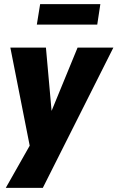

<svg xmlns="http://www.w3.org/2000/svg" viewBox="-20 -728 568 928"><path d="M8 180 127 -30 134 29 30 -498H202L232 -162H217L355 -498H528L187 180ZM158 -609 174 -708H465L450 -609Z"/></svg>

Font: Nunito Sans 10pt Condensed Black
Style: Italic
Weight: 900
Width: 3
Italic angle: -9°
Designer: Vernon Adams
Foundry: Vernon Adams
Version: Version 3.101;gftools[0.9.27]